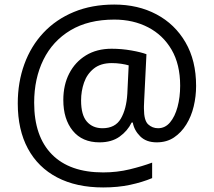

<svg xmlns="http://www.w3.org/2000/svg" viewBox="-20 -734 939 843"><path d="M841 -357Q841 -311 830.5 -267Q820 -223 798 -187.5Q776 -152 744 -130.5Q712 -109 668 -109Q622 -109 595.5 -135.5Q569 -162 563 -196H558Q540 -159 505 -134Q470 -109 417 -109Q341 -109 299.5 -160Q258 -211 258 -295Q258 -361 284 -411.5Q310 -462 357.5 -491Q405 -520 470 -520Q514 -520 556.5 -512.5Q599 -505 623 -496L613 -293Q612 -275 612 -267.5Q612 -260 612 -257Q612 -205 630.5 -188Q649 -171 674 -171Q705 -171 726.5 -196.5Q748 -222 759.5 -264.5Q771 -307 771 -358Q771 -451 733.5 -515.5Q696 -580 630.5 -614Q565 -648 482 -648Q368 -648 289.5 -601Q211 -554 170.5 -471.5Q130 -389 130 -283Q130 -135 208 -56Q286 23 433 23Q494 23 549.5 9.5Q605 -4 648 -20V48Q605 66 551.5 77.5Q498 89 433 89Q315 89 231 45Q147 1 102.5 -81.5Q58 -164 58 -280Q58 -373 87 -452.5Q116 -532 171 -590.5Q226 -649 304.5 -681.5Q383 -714 482 -714Q586 -714 667 -671Q748 -628 794.5 -548Q841 -468 841 -357ZM336 -293Q336 -229 361.5 -200Q387 -171 430 -171Q486 -171 510.5 -213Q535 -255 539 -322L545 -447Q532 -451 512 -454Q492 -457 471 -457Q422 -457 392 -433Q362 -409 349 -371.5Q336 -334 336 -293Z"/></svg>

Font: Noto Sans IKEA
Style: Regular
Weight: 400
Designer: Monotype Design Team
Foundry: Monotype Imaging Inc.
Version: Version 2.001